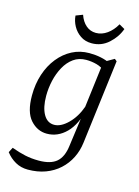

<svg xmlns="http://www.w3.org/2000/svg" viewBox="-119 -656 664 916"><g transform="rotate(15 213.5 -198.5)"><path d="M111 193Q77 193 49.5 177.5Q22 162 2 136L15 111Q50 124 82 131Q114 138 150 138Q209 138 238 113Q267 88 274 33L296 -129V-148L327 -397L376 -425L387 -416L335 0Q330 41 312.5 76Q295 111 266 137.5Q237 164 198 178.5Q159 193 111 193ZM154 4Q107 4 73 -34Q39 -72 39 -154Q39 -211 55 -259.5Q71 -308 100 -344Q129 -380 167.5 -400Q206 -420 252 -420Q282 -420 308.5 -414.5Q335 -409 358 -398L343 -352Q324 -371 298 -378Q272 -385 246 -385Q210 -385 183.5 -366Q157 -347 139.5 -315Q122 -283 113.5 -245.5Q105 -208 105 -170Q105 -113 124 -79.5Q143 -46 177 -46Q210 -46 245 -80.5Q280 -115 299 -169L310 -162Q291 -79 249.5 -37.5Q208 4 154 4ZM249 -468Q217 -468 193.5 -484Q170 -500 156.5 -524.5Q143 -549 141 -576L175 -589Q186 -557 207 -539Q228 -521 256 -521Q285 -521 311 -539.5Q337 -558 355 -590L383 -574Q368 -532 332.5 -500Q297 -468 249 -468Z"/></g></svg>

Font: Yrsa Light
Style: Italic
Weight: 300
Italic angle: -7.10001°
Designer: Anna Giedrys (Yrsa+Rasa design), David Brezina (Yrsa art-direction, Rasa art-direction, design)
Foundry: Rosetta Type Foundry
Version: Version 2.004